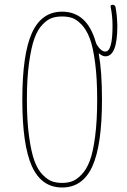

<svg xmlns="http://www.w3.org/2000/svg" viewBox="-20 -790 540 819"><path d="M287.6 -713.4Q268.6 -719.7 244.6 -719.7Q220.7 -719.7 201.7 -713.4Q182.6 -707 161.6 -685.5Q140.6 -664.1 127 -626.5Q113.3 -588.9 104 -522.5Q94.7 -456.1 94.7 -365.2Q94.7 -274.4 104 -207.5Q113.3 -140.6 127 -103.5Q140.6 -66.4 161.6 -44.9Q182.6 -23.4 201.7 -16.6Q220.7 -9.8 244.6 -9.8Q268.6 -9.8 287.6 -16.6Q306.6 -23.4 327.6 -44.9Q348.6 -66.4 362.8 -103.5Q377 -140.6 385.7 -207.5Q394.5 -274.4 394.5 -365.2Q394.5 -456.1 385.7 -522.5Q377 -588.9 362.8 -626.5Q348.6 -664.1 327.6 -685.5Q306.6 -707 287.6 -713.4ZM245.1 -740.2Q351.6 -740.2 388.7 -609.4Q390.6 -603.5 392.6 -599.6Q412.1 -569.3 429.7 -570.3Q460 -570.3 460 -679.7Q460 -721.7 452.1 -759.8Q450.2 -769.5 460 -769.5Q470.7 -769.5 472.7 -759.8Q479.5 -725.6 480.5 -679.7Q480.5 -549.8 429.7 -549.8Q417 -549.8 403.3 -561.5Q402.3 -562.5 401.9 -561.5Q401.4 -560.5 401.4 -559.6Q415 -485.4 415 -365.2Q415 -170.9 374 -80.6Q333 9.8 245.1 9.8Q157.2 9.8 116.2 -80.6Q75.2 -170.9 75.2 -364.7Q75.2 -558.6 116.2 -649.4Q157.2 -740.2 245.1 -740.2Z"/></svg>

Font: Rounded-X Mgen+ 1mn thin
Style: Regular
Weight: 100
Designer: [Source Han Sans]
Ryoko NISHIZUKA  (kana & ideographs); Paul D. Hunt (Latin, Greek & Cyrillic); Wenlong ZHANG  (bopomofo
Version: Version 1.059.20150602